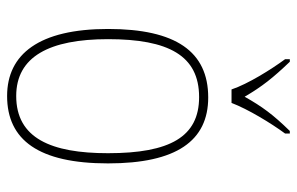

<svg xmlns="http://www.w3.org/2000/svg" viewBox="-164 -642 816 527"><g transform="rotate(90 243.5 -378.0)"><path d="M225 -606H262C279 -651 318 -715 346 -753V-766H339C294 -720 272 -690 245 -642C217 -690 193 -720 149 -766H142V-753C170 -715 210 -651 225 -606ZM243 10C364 10 428 -77 428 -267C428 -455 366 -542 247 -542C121 -542 59 -453 59 -267C59 -78 128 10 243 10ZM243 -15C135 -15 87 -106 87 -267C87 -433 132 -517 246 -517C355 -517 400 -437 400 -267C400 -111 359 -15 243 -15Z"/></g></svg>

Font: Noto Serif SemiCondensed Thin
Style: Regular
Weight: 100
Width: 4
Designer: Monotype Design Team
Foundry: Monotype Imaging Inc.
Version: Version 2.015